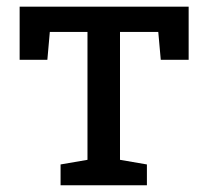

<svg xmlns="http://www.w3.org/2000/svg" viewBox="-20 -548 619 568"><path d="M159.2 0V-61.5L238.8 -75.2V-453.6H127.4L120.1 -371.1H38.1V-528.3H538.1V-371.1H455.6L448.2 -453.6H335V-75.2L414.6 -61.5V0Z"/></svg>

Font: Roboto Slab
Style: Regular
Weight: 400
Designer: Google
Version: Version 2.000; ttfautohint (v1.8.1.43-b0c9)